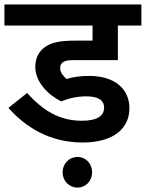

<svg xmlns="http://www.w3.org/2000/svg" viewBox="-20 -642 657 865"><path d="M368 -208C425 -208 449 -189 449 -157C449 -121 419 -98 349 -98C248 -98 175 -143 102 -223L18 -156C95 -69 204 0 352 0C495 0 563 -66 563 -154C563 -244 494 -300 382 -300C342 -300 308 -295 280 -286C265 -300 251 -314 251 -336C251 -348 256 -356 264 -362C273 -368 283 -371 312 -371H511V-527H617V-622H0V-527H397V-459H322C245 -459 208 -450 177 -426C154 -407 139 -380 139 -340C139 -273 196 -215 256 -185C291 -200 331 -208 368 -208ZM262 134C262 173 291 203 329 203C367 203 395 173 395 134C395 96 367 65 329 65C291 65 262 96 262 134Z"/></svg>

Font: Noto Sans SemiBold
Style: Italic
Weight: 600
Italic angle: -12°
Designer: Monotype Design Team
Foundry: Monotype Imaging Inc.
Version: Version 2.013